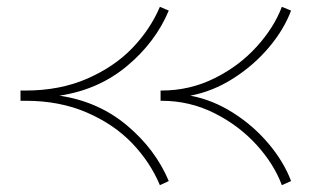

<svg xmlns="http://www.w3.org/2000/svg" viewBox="-20 -524 964 562"><path d="M474 6 448 18Q420 -49 367 -104.5Q314 -160 234.5 -194.5Q155 -229 55 -229H40V-259H55Q155 -259 234.5 -293.5Q314 -328 367 -383Q420 -438 448 -504L474 -493Q435 -400 351.5 -330.5Q268 -261 154 -244Q268 -227 351.5 -157Q435 -87 474 6ZM832 6 805 18Q782 -44 730.5 -100.5Q679 -157 607 -193Q535 -229 453 -229H450V-259H453Q535 -259 607 -294.5Q679 -330 730.5 -386.5Q782 -443 805 -504L832 -493Q811 -437 766.5 -384.5Q722 -332 662 -294Q602 -256 537 -244Q602 -232 662 -194Q722 -156 766.5 -103Q811 -50 832 6Z"/></svg>

Font: BioRhyme Expanded ExtraLight
Style: Regular
Weight: 275
Width: 7
Designer: Aoife Mooney
Foundry: Aoife Mooney Type
Version: Version 1.000